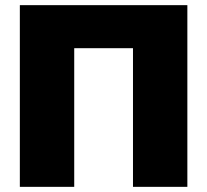

<svg xmlns="http://www.w3.org/2000/svg" viewBox="-20 -725 804 745"><path d="M57 -705H707V0H496V-538H268V0H57Z"/></svg>

Font: Nunito Sans Heavy
Style: Regular
Weight: 400
Designer: Vernon Adams
Foundry: Vernon Adams
Version: Version 2.500